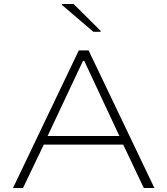

<svg xmlns="http://www.w3.org/2000/svg" viewBox="-20 -940 836 960"><path d="M45 0 374 -688H423L752 0H699L596 -217H199L95 0ZM218 -260H577L401 -636H395ZM447 -781 290 -915V-920H348L483 -786V-781Z"/></svg>

Font: Saira Expanded ExtraLight
Style: Regular
Weight: 250
Width: 7
Designer: Hector Gatti with collaboration of the Omnibus-Type team
Foundry: Omnibus-Type
Version: Version 1.101